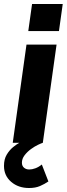

<svg xmlns="http://www.w3.org/2000/svg" viewBox="-46 -717 335 964"><path d="M18 0 87 -493H238L169 0ZM96 -561 115 -697H269L250 -561ZM100 227Q46 227 10 196Q-26 165 -26 116Q-26 82 -12 59Q2 36 20 21.5Q38 7 51 0H169Q162 2 145 10Q128 18 109.5 31.5Q91 45 77.5 62.5Q64 80 64 100Q64 116 74.5 125Q85 134 101 134Q115 134 131.5 128Q148 122 164 109L197 194Q178 207 155 217Q132 227 100 227Z"/></svg>

Font: Hanken Grotesk Black
Style: Italic
Weight: 900
Italic angle: -8°
Designer: Alfredo Marco Pradil
Foundry: Hanken Design Co.
Version: Version 3.013